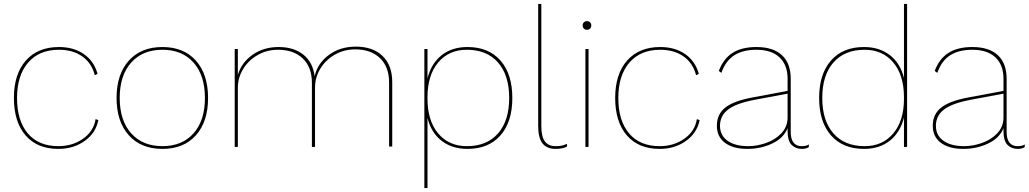

<svg xmlns="http://www.w3.org/2000/svg" viewBox="-20 -750 5252 980"><path d="M478 -373 464 -366Q448 -428 400 -462Q352 -496 281 -496Q180 -496 123.5 -430.5Q67 -365 67 -250Q67 -134 122 -69Q177 -4 278 -4Q350 -4 404 -42Q458 -80 468 -142L482 -137Q469 -71 412 -30.5Q355 10 278 10Q170 10 110.5 -59Q51 -128 51 -250Q51 -372 112 -441Q173 -510 281 -510Q356 -510 408 -474Q460 -438 478 -373Z M1042 -250Q1042 -129 980 -59.5Q918 10 809 10Q700 10 637.5 -59.5Q575 -129 575 -250Q575 -371 637.5 -440.5Q700 -510 809 -510Q918 -510 980 -440.5Q1042 -371 1042 -250ZM591 -250Q591 -135 649.5 -69.5Q708 -4 809 -4Q910 -4 968 -69.5Q1026 -135 1026 -250Q1026 -365 968 -430.5Q910 -496 809 -496Q708 -496 649.5 -430.5Q591 -365 591 -250Z M1982 -331V-2H1966V-329Q1966 -409 1919.5 -453.5Q1873 -498 1793 -498Q1736 -498 1689 -471Q1642 -444 1615 -399.5Q1588 -355 1588 -303V0H1572V-327Q1572 -407 1525.5 -451.5Q1479 -496 1399 -496Q1342 -496 1295 -469Q1248 -442 1221 -397.5Q1194 -353 1194 -301V0H1178V-500H1194V-367Q1212 -430 1268.5 -470Q1325 -510 1402 -510Q1480 -510 1528.5 -471Q1577 -432 1586 -361Q1601 -427 1658.5 -469.5Q1716 -512 1796 -512Q1883 -512 1932.5 -464.5Q1982 -417 1982 -331Z M2595 -250Q2595 -128 2534.5 -59Q2474 10 2366 10Q2288 10 2234.5 -31Q2181 -72 2162 -148V210H2146V-500H2162V-350Q2181 -426 2234 -468Q2287 -510 2366 -510Q2474 -510 2534.5 -441Q2595 -372 2595 -250ZM2579 -250Q2579 -366 2522 -431Q2465 -496 2363 -496Q2271 -496 2216.5 -431Q2162 -366 2162 -254V-247Q2162 -134 2216.5 -69Q2271 -4 2363 -4Q2465 -4 2522 -69Q2579 -134 2579 -250Z M2743 -107Q2743 -53 2761 -28.5Q2779 -4 2816 -4Q2837 -4 2849 -7Q2861 -10 2874 -16V-2Q2852 10 2816 10Q2771 10 2749 -18Q2727 -46 2727 -107V-730H2743Z M2954 -620Q2954 -630 2960 -636Q2966 -642 2976 -642Q2986 -642 2992 -636Q2998 -630 2998 -620Q2998 -610 2992 -604Q2986 -598 2976 -598Q2966 -598 2960 -604Q2954 -610 2954 -620ZM2984 0H2968V-500H2984Z M3547 -373 3533 -366Q3517 -428 3469 -462Q3421 -496 3350 -496Q3249 -496 3192.5 -430.5Q3136 -365 3136 -250Q3136 -134 3191 -69Q3246 -4 3347 -4Q3419 -4 3473 -42Q3527 -80 3537 -142L3551 -137Q3538 -71 3481 -30.5Q3424 10 3347 10Q3239 10 3179.5 -59Q3120 -128 3120 -250Q3120 -372 3181 -441Q3242 -510 3350 -510Q3425 -510 3477 -474Q3529 -438 3547 -373Z M4109 -13 4108 1Q4095 10 4072 10Q4042 10 4021 -10Q4000 -30 4000 -82V-96Q3980 -45 3921.5 -17.5Q3863 10 3795 10Q3722 10 3680.5 -21Q3639 -52 3639 -108Q3639 -167 3682 -201Q3725 -235 3823 -253L4000 -286V-348Q4000 -418 3959 -457Q3918 -496 3841 -496Q3772 -496 3728 -468Q3684 -440 3662 -378L3649 -388Q3672 -450 3719 -480Q3766 -510 3841 -510Q3926 -510 3971 -468.5Q4016 -427 4016 -348V-76Q4016 -40 4030.5 -22Q4045 -4 4071 -4Q4097 -4 4109 -13ZM4000 -151V-272L3834 -241Q3738 -223 3696.5 -191Q3655 -159 3655 -108Q3655 -59 3693.5 -31.5Q3732 -4 3800 -4Q3843 -4 3889.5 -20Q3936 -36 3968 -69.5Q4000 -103 4000 -151Z M4610 -730V0H4594V-150Q4575 -74 4522 -32Q4469 10 4390 10Q4282 10 4221.5 -59Q4161 -128 4161 -250Q4161 -372 4221.5 -441Q4282 -510 4390 -510Q4468 -510 4521.5 -469Q4575 -428 4594 -352V-730ZM4594 -246V-253Q4594 -366 4539.5 -431Q4485 -496 4393 -496Q4291 -496 4234 -431Q4177 -366 4177 -250Q4177 -134 4234 -69Q4291 -4 4393 -4Q4485 -4 4539.5 -69Q4594 -134 4594 -246Z M5211 -13 5210 1Q5197 10 5174 10Q5144 10 5123 -10Q5102 -30 5102 -82V-96Q5082 -45 5023.5 -17.5Q4965 10 4897 10Q4824 10 4782.5 -21Q4741 -52 4741 -108Q4741 -167 4784 -201Q4827 -235 4925 -253L5102 -286V-348Q5102 -418 5061 -457Q5020 -496 4943 -496Q4874 -496 4830 -468Q4786 -440 4764 -378L4751 -388Q4774 -450 4821 -480Q4868 -510 4943 -510Q5028 -510 5073 -468.5Q5118 -427 5118 -348V-76Q5118 -40 5132.5 -22Q5147 -4 5173 -4Q5199 -4 5211 -13ZM5102 -151V-272L4936 -241Q4840 -223 4798.5 -191Q4757 -159 4757 -108Q4757 -59 4795.5 -31.5Q4834 -4 4902 -4Q4945 -4 4991.5 -20Q5038 -36 5070 -69.5Q5102 -103 5102 -151Z"/></svg>

Font: Work Sans Hairline
Style: Regular
Weight: 400
Designer: Wei Huang
Foundry: Wei Huang
Version: Version 1.032